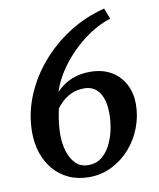

<svg xmlns="http://www.w3.org/2000/svg" viewBox="-86 -832 756 913"><g transform="rotate(-10 292.0 -375.5)"><path d="M271.5 12.5Q216 12.5 172.8 -7.8Q129.5 -28 100 -63.2Q70.5 -98.5 55.2 -144.5Q40 -190.5 40 -242.5Q40 -331.5 73.5 -415Q107 -498.5 167 -569Q227 -639.5 306.8 -690.5Q386.5 -741.5 479.5 -764.5L499.5 -712.5Q447.5 -696 399.2 -664Q351 -632 310.2 -590.5Q269.5 -549 240.2 -503Q211 -457 197 -411.5Q211.5 -428 234 -443.5Q256.5 -459 288 -469.5Q319.5 -480 360 -480Q420.5 -480 462.8 -455Q505 -430 527.2 -387.5Q549.5 -345 549.5 -292.5Q549.5 -233.5 528.5 -178.5Q507.5 -123.5 469.8 -80.8Q432 -38 381.2 -12.8Q330.5 12.5 271.5 12.5ZM277.5 -44.5Q314.5 -44.5 341 -65.2Q367.5 -86 384.5 -119.5Q401.5 -153 409.5 -192Q417.5 -231 417.5 -267.5Q417.5 -316 405 -347Q392.5 -378 370.8 -392.8Q349 -407.5 320.5 -407.5Q283 -407.5 256 -394.2Q229 -381 211.2 -363.5Q193.5 -346 184.5 -333Q180 -310.5 176.8 -290.2Q173.5 -270 171.8 -250.5Q170 -231 170 -209.5Q170 -167.5 181.2 -130Q192.5 -92.5 216 -68.5Q239.5 -44.5 277.5 -44.5Z"/></g></svg>

Font: Merriweather SemiBold
Style: Italic
Weight: 600
Italic angle: -7.8°
Version: Version 2.101